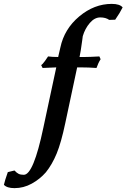

<svg xmlns="http://www.w3.org/2000/svg" viewBox="-228 -722 648 983"><path d="M69.8 -430.2 81.1 -479Q101.1 -573.7 177.7 -637.9Q254.4 -702.1 344.2 -702.1Q385.3 -702.1 399.9 -684.1Q386.2 -656.2 361.8 -621.1L331.1 -620.1Q313.5 -632.8 285.2 -632.8Q256.3 -632.8 231.9 -604.5Q207.5 -576.2 195.8 -537.1Q195.3 -534.7 192.9 -515.1Q184.1 -451.2 180.2 -435.1Q180.2 -432.1 179.2 -430.2H204.1Q229.5 -430.2 280.8 -433.1L287.1 -418.9Q274.4 -398.9 266.1 -374Q226.6 -377 186 -377H167Q124.5 -175.8 106 -90.8Q85.4 7.3 62.3 63.7Q39.1 120.1 6.8 160.2Q-23.9 195.3 -65.7 218.3Q-107.4 241.2 -153.8 241.2Q-192.4 241.2 -208 224.1Q-203.6 203.6 -188 159.2L-153.8 150.9Q-142.1 163.6 -132.3 168.2Q-122.6 172.9 -106 172.9Q-56.6 172.9 -5.9 -68.8Q4.9 -122.1 27.6 -225.6Q50.3 -329.1 60.1 -377Q-6.8 -374 -9.8 -374L-17.1 -388.2L-11.2 -394V-393.1Q1.5 -407.2 18.1 -433.1Q39.6 -430.2 69.8 -430.2Z"/></svg>

Font: Linear Smooth
Style: Bold Italic
Weight: 700
Designer: Philipp H. Poll, Flanker
Foundry: Philipp H. Poll, reworked by Flanker
Version: Version 1.061 | FøM Fix